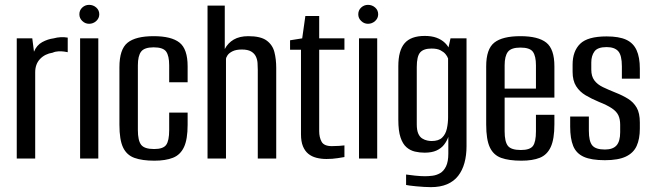

<svg xmlns="http://www.w3.org/2000/svg" viewBox="-20 -653 2690 791"><path d="M49 0V-495H113L120 -440Q131 -467 154 -479.5Q177 -492 201 -495Q230 -503 259 -498V-438Q255 -439 244.5 -440.5Q234 -442 221 -441.5Q208 -441 197 -436Q165 -431 145 -410Q125 -389 125 -355V0Z M310 0V-495H385V0ZM347 -555Q331 -555 319 -566.5Q307 -578 307 -594Q307 -611 319 -622Q331 -633 347 -633Q364 -633 376.5 -622Q389 -611 389 -594Q389 -578 376.5 -566.5Q364 -555 347 -555Z M616 9Q566 9 534 -2.5Q502 -14 487 -45.5Q472 -77 472 -139V-376Q472 -450 505.5 -477Q539 -504 613 -504Q686 -504 719.5 -477.5Q753 -451 753 -380V-314H677V-384Q677 -423 664.5 -440.5Q652 -458 613 -458Q575 -458 561.5 -440.5Q548 -423 548 -384V-117Q548 -74 561.5 -56.5Q575 -39 615 -39Q652 -39 664.5 -56Q677 -73 677 -117V-189H753V-139Q753 -79 738 -47Q723 -15 692.5 -3Q662 9 616 9Z M835 0V-630H906V-451Q919 -476 943 -490Q967 -504 1003 -504Q1054 -504 1078.5 -486Q1103 -468 1110.5 -438.5Q1118 -409 1118 -373V0H1042V-365Q1042 -379 1041 -393.5Q1040 -408 1034 -420.5Q1028 -433 1014.5 -441Q1001 -449 976 -449Q953 -449 938.5 -442Q924 -435 917.5 -425.5Q911 -416 911 -409V0Z M1325 2Q1303 2 1283.5 -3Q1264 -8 1250 -19.5Q1236 -31 1228 -50.5Q1220 -70 1220 -100V-448H1175V-487L1225 -495L1238 -587H1295V-495H1399V-448H1295V-113Q1295 -87 1305 -69Q1315 -51 1347 -51Q1361 -51 1377 -52Q1393 -53 1399 -54V-6Q1393 -5 1371.5 -1.5Q1350 2 1325 2Z M1459 0V-495H1534V0ZM1496 -555Q1480 -555 1468 -566.5Q1456 -578 1456 -594Q1456 -611 1468 -622Q1480 -633 1496 -633Q1513 -633 1525.5 -622Q1538 -611 1538 -594Q1538 -578 1525.5 -566.5Q1513 -555 1496 -555Z M1755 118Q1743 118 1726.5 117Q1710 116 1694.5 114.5Q1679 113 1667.5 111.5Q1656 110 1653 109V66Q1666 68 1689.5 70.5Q1713 73 1731 73Q1745 73 1761.5 71Q1778 69 1793 60.5Q1808 52 1817.5 32.5Q1827 13 1827 -20V-89Q1821 -72 1809.5 -57Q1798 -42 1778.5 -33Q1759 -24 1729 -24Q1709 -24 1689.5 -28.5Q1670 -33 1654.5 -46.5Q1639 -60 1630 -87Q1621 -114 1621 -160V-380Q1621 -445 1647 -475Q1673 -505 1730 -505Q1758 -505 1778.5 -497.5Q1799 -490 1813.5 -476Q1828 -462 1835 -442L1824 -441L1836 -495H1902V-51Q1902 -13 1893.5 18Q1885 49 1867.5 71.5Q1850 94 1822 106Q1794 118 1755 118ZM1758 -72Q1787 -72 1801.5 -86Q1816 -100 1821 -123Q1826 -146 1826 -170V-412Q1823 -421 1815.5 -430Q1808 -439 1794.5 -446Q1781 -453 1758 -453Q1725 -453 1711 -437Q1697 -421 1697 -377V-141Q1697 -117 1703 -103Q1709 -89 1719.5 -82.5Q1730 -76 1740.5 -74Q1751 -72 1758 -72Z M2128 9Q2077 9 2045 -2.5Q2013 -14 1998 -46Q1983 -78 1983 -140V-380Q1983 -451 2016.5 -477.5Q2050 -504 2124 -504Q2197 -504 2230.5 -477.5Q2264 -451 2264 -380V-251H2059V-112Q2059 -69 2072.5 -52Q2086 -35 2126 -35Q2163 -35 2175.5 -51.5Q2188 -68 2188 -112V-180H2264V-141Q2264 -80 2249 -47.5Q2234 -15 2204 -3Q2174 9 2128 9ZM2059 -288H2188V-384Q2188 -422 2175.5 -439.5Q2163 -457 2124 -457Q2086 -457 2072.5 -439.5Q2059 -422 2059 -384Z M2472 7Q2416 7 2385 -7Q2354 -21 2341.5 -51.5Q2329 -82 2329 -131V-173H2406V-114Q2406 -71 2420 -54Q2434 -37 2472 -37Q2505 -37 2520 -54Q2535 -71 2535 -108V-139Q2535 -162 2527.5 -178Q2520 -194 2500.5 -207Q2481 -220 2448 -233Q2417 -246 2392.5 -260.5Q2368 -275 2353.5 -298Q2339 -321 2339 -357V-387Q2339 -442 2370 -472.5Q2401 -503 2479 -503Q2530 -503 2559.5 -489.5Q2589 -476 2602.5 -446.5Q2616 -417 2616 -370V-329H2542V-380Q2542 -425 2527 -442Q2512 -459 2479 -459Q2442 -459 2429 -441Q2416 -423 2416 -396V-366Q2416 -339 2428.5 -322Q2441 -305 2464 -294Q2487 -283 2517 -271Q2545 -260 2567.5 -246Q2590 -232 2603 -209.5Q2616 -187 2616 -148V-123Q2616 -81 2603 -52Q2590 -23 2558.5 -8Q2527 7 2472 7Z"/></svg>

Font: Alumni Sans Medium
Style: Regular
Weight: 500
Designer: Robert E. Leuschke
Foundry: Robert E. Leuschke
Version: Version 1.018